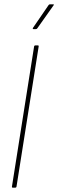

<svg xmlns="http://www.w3.org/2000/svg" viewBox="-20 -864 268 884"><path d="M39 0Q34 0 35 -5L137 -650Q138 -655 143 -655H154Q159 -655 158 -650L56 -5Q55 0 50 0ZM134 -730Q132 -730 131 -731.5Q130 -733 132 -736L204 -841Q206 -844 210 -844H225Q227 -844 228 -843Q229 -842 227 -840L152 -734Q150 -730 145 -730Z"/></svg>

Font: Sofia Sans Extra Condensed Thin
Style: Italic
Weight: 250
Italic angle: -9°
Version: Version 4.100